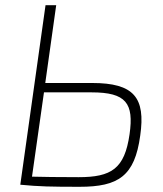

<svg xmlns="http://www.w3.org/2000/svg" viewBox="-20 -710 626 738"><path d="M334 -391H154L196 -690H155L58 0C130 7 177 8 286 8C435 8 498 -33 519 -189C540 -335 495 -391 334 -391ZM478 -194C459 -61 408 -29 282 -29C204 -29 141 -30 103 -31L149 -355H332C465 -355 495 -313 478 -194Z"/></svg>

Font: Exo 2 Extra Light
Style: Italic
Weight: 250
Italic angle: -8°
Designer: Natanael Gama
Version: Version 1.001;PS 001.001;hotconv 1.0.88;makeotf.lib2.5.64775